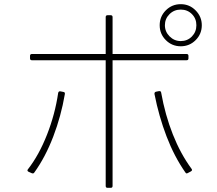

<svg xmlns="http://www.w3.org/2000/svg" viewBox="-20 -870 1040 921"><path d="M847 -850Q889 -850 918.5 -820Q948 -790 948 -749Q948 -707 918.5 -677.5Q889 -648 847 -648Q805 -648 775.5 -677.5Q746 -707 746 -749Q746 -791 775.5 -820.5Q805 -850 847 -850ZM922 -749Q922 -781 900.5 -802.5Q879 -824 847 -824Q815 -824 793 -802Q771 -780 771 -749Q771 -718 793.5 -695.5Q816 -673 847 -673Q879 -673 900.5 -695Q922 -717 922 -749ZM124 -590V-602Q124 -611 133 -611H487V-788Q487 -797 496 -797H511Q520 -797 520 -788V-611H875Q884 -611 884 -602V-590Q884 -581 875 -581H520V22Q520 31 511 31H496Q487 31 487 22V-581H133Q124 -581 124 -590ZM721 -419V-421Q721 -428 728 -430L743 -433H745Q752 -433 753 -426Q772 -319 809 -225.5Q846 -132 899 -60Q901 -58 901 -54Q901 -51 896 -48L881 -40L876 -38Q872 -38 869 -43Q816 -119 779 -215.5Q742 -312 721 -419ZM114 -58Q167 -126 205.5 -224Q244 -322 259 -424Q261 -433 269 -432L284 -429Q293 -428 291 -418Q273 -313 235.5 -215Q198 -117 145 -43Q141 -36 133 -39L117 -46Q108 -51 114 -58Z"/></svg>

Font: LINE Seed JP_TTF Thin
Style: Regular
Weight: 250
Designer: LY Corporation & Fontrix & Fontworks
Version: Version 1.008